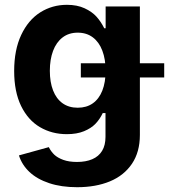

<svg xmlns="http://www.w3.org/2000/svg" viewBox="-20 -573 729 809"><path d="M59.8 81.8 185.6 47Q195.1 65.7 208.8 78.8Q222.5 91.8 246.5 100.6Q270.5 109.4 304.4 109.4Q342 109.4 368.8 97.8Q395.7 86.3 410.1 62.8Q424.5 39.3 424.5 3.7V-96.7H413Q400.5 -70.4 382.3 -51.5Q364.1 -32.5 333.9 -20.1Q303.7 -7.7 261.7 -7.7Q198.7 -7.7 148.3 -37.3Q98 -66.8 68.8 -126.7Q39.7 -186.6 39.7 -273.8Q39.7 -362.9 69.4 -425.9Q99.1 -488.9 149.5 -520.8Q200 -552.7 262.1 -552.7Q305 -552.7 336.5 -538.1Q368.1 -523.4 386.8 -502.5Q405.5 -481.7 419.2 -454H425.1V-545.9H569.4V-4.6Q569.4 67.5 536 117Q502.6 166.5 443.1 191.2Q383.5 215.8 304.9 215.8Q238.4 215.8 187.4 198.8Q136.3 181.8 104.3 151.8Q72.3 121.7 59.8 81.8ZM425 -274.7Q425 -323.3 411.2 -359.5Q397.5 -395.8 371.1 -415.6Q344.7 -435.4 307.5 -435.4Q269.9 -435.4 243.4 -415Q217 -394.7 203.5 -358.4Q190 -322.2 190 -274.7Q190 -227 203.6 -192Q217.2 -156.9 243.5 -138Q269.9 -119.1 307.5 -119.1Q344.7 -119.1 371 -137.6Q397.2 -156.1 411.1 -191.1Q425 -226.2 425 -274.7ZM320.6 -306.3H671.9V-246.6H320.6Z"/></svg>

Font: Raveo Variable
Style: Regular
Weight: 400
Designer: Jakub Foglar, Rasmus Andersson (Inter)
Foundry: Jakubfoglar.com
Version: Version 1.000;Glyphs 3.2.3 (3260)